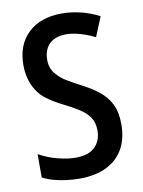

<svg xmlns="http://www.w3.org/2000/svg" viewBox="-83 -782 631 850"><g transform="rotate(-10 232.0 -357.0)"><path d="M206.1 9.8Q178.7 9.8 149.7 6.3Q120.6 2.9 92.5 -4.6Q64.5 -12.2 41 -24.4V-129.4Q80.1 -107.4 124.8 -95.9Q169.4 -84.5 204.6 -84.5Q262.7 -84.5 291.5 -112.5Q320.3 -140.6 320.3 -187Q320.3 -222.2 304.2 -245.8Q288.1 -269.5 259.8 -287.6Q231.4 -305.7 194.3 -324.2Q147 -347.2 113.8 -373.5Q80.6 -399.9 62.5 -444.8Q47.4 -482.4 47.4 -527.3Q47.4 -619.6 103 -671.9Q158.7 -724.1 253.9 -724.1Q297.4 -724.1 340.8 -713.1Q384.3 -702.1 421.9 -682.1L385.7 -594.2Q366.2 -604 344.5 -612.1Q322.8 -620.1 300.5 -625Q278.3 -629.9 257.8 -629.9Q208.5 -629.9 181.9 -604.2Q155.3 -578.6 155.3 -532.2Q155.3 -510.7 162.1 -493.9Q168.9 -477.1 182.6 -463.4Q198.7 -444.8 223.6 -429.9Q248.5 -415 277.8 -399.4Q324.2 -376 358.2 -349.9Q392.1 -323.7 410.6 -287.1Q429.2 -250.5 429.2 -194.8Q429.2 -131.8 403.6 -85.9Q377.9 -40 328.1 -15.1Q278.3 9.8 206.1 9.8Z"/></g></svg>

Font: Open Sans
Style: Regular
Weight: 600
Width: 3
Foundry: Ascender Corporation
Version: Version 1.000